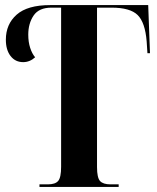

<svg xmlns="http://www.w3.org/2000/svg" viewBox="-20 -734 616 754"><path d="M135 0V-10H168Q197 -10 208.5 -23.5Q220 -37 220 -79V-704H182Q133 -704 112 -673Q91 -642 91 -598Q91 -569 98.5 -546Q106 -523 118 -509Q97 -490 71 -490Q40 -490 21.5 -514Q3 -538 3 -578Q3 -639 45.5 -676.5Q88 -714 177 -714H562L569 -525H559L556 -571Q550 -646 520.5 -675Q491 -704 418 -704H361V-78Q361 -36 373 -23Q385 -10 414 -10H446V0Z"/></svg>

Font: Noto Serif Display Condensed
Style: Bold
Weight: 700
Width: 3
Designer: Monotype Design Team
Foundry: Monotype Imaging Inc.
Version: Version 2.009